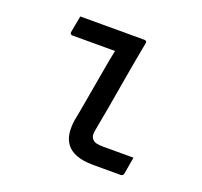

<svg xmlns="http://www.w3.org/2000/svg" viewBox="-99 -644 797 756"><g transform="rotate(20 300.0 -266.0)"><path d="M115 -532Q160 -532 204.5 -532Q249 -532 294 -532Q339 -532 384 -532Q387 -532 389 -531Q391 -530 392.5 -527.5Q394 -525 393 -521Q384 -473 375.5 -426Q367 -379 359 -331Q351 -283 342.5 -235Q334 -187 325 -139Q321 -121 322 -110.5Q323 -100 331 -92Q337 -86 347.5 -83.5Q358 -81 376 -81Q402 -81 431.5 -81Q461 -81 486 -81H502Q499 -63 496 -46Q493 -29 490 -11Q489 -5 485.5 -2.5Q482 0 477 0Q471 0 452 0Q433 0 408.5 0Q384 0 363 0Q320 0 292.5 -10.5Q265 -21 250.5 -40Q236 -59 232.5 -85Q229 -111 234 -142Q242 -182 248.5 -220.5Q255 -259 262 -297.5Q269 -336 275.5 -374.5Q282 -413 290 -451H272Q245 -451 218.5 -451Q192 -451 165 -451Q138 -451 111 -451Q107 -451 104 -454Q101 -457 102 -462Q105 -479 108.5 -497Q112 -515 115 -532Z"/></g></svg>

Font: Rec Mono Linear
Style: Italic
Weight: 400
Italic angle: -10°
Monospace: yes
Version: Version 1.085; ttfautohint (v1.8.4.7-5d5b)